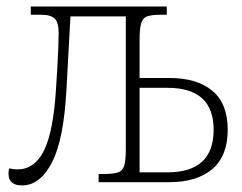

<svg xmlns="http://www.w3.org/2000/svg" viewBox="-20 -556 740 586"><path d="M47 10Q6 10 6 -26Q6 -31 6.5 -35Q7 -39 8 -42Q21 -39 33 -39Q86 -39 114.5 -97Q143 -155 151 -286Q153 -317 155 -350Q157 -383 158 -411.5Q159 -440 159 -456Q159 -487 147 -499Q135 -511 105 -511H74V-536H489V-511H472Q445 -511 430.5 -506.5Q416 -502 411 -485.5Q406 -469 406 -435V-318H497Q581 -318 628 -279Q675 -240 675 -160Q675 -80 628 -40Q581 0 497 0H281V-25H298Q325 -25 339.5 -29.5Q354 -34 359 -50Q364 -66 364 -101V-506H195L183 -286Q175 -130 138.5 -60Q102 10 47 10ZM406 -30H491Q632 -30 632 -160Q632 -288 491 -288H406Z"/></svg>

Font: Noto Serif SemiCondensed ExtraLight
Style: Regular
Weight: 200
Width: 4
Designer: Monotype Design Team
Foundry: Monotype Imaging Inc.
Version: Version 2.014